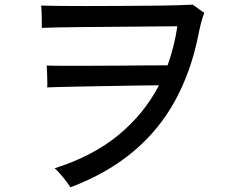

<svg xmlns="http://www.w3.org/2000/svg" viewBox="-20 -769 1040 826"><path d="M283 37Q277 27 264.5 10.5Q252 -6 238 -22Q224 -38 215 -45Q379 -97 489.5 -188Q600 -279 664 -402Q622 -402 567 -401Q512 -400 453 -399Q394 -398 340 -397Q286 -396 244.5 -395Q203 -394 183 -393Q184 -403 183.5 -420.5Q183 -438 182.5 -457Q182 -476 181 -487Q204 -486 250.5 -486Q297 -486 356.5 -486Q416 -486 479.5 -486.5Q543 -487 600.5 -487.5Q658 -488 701 -488Q730 -568 743 -656Q720 -656 674.5 -655.5Q629 -655 570 -654.5Q511 -654 448 -653.5Q385 -653 327 -652.5Q269 -652 224.5 -651Q180 -650 160 -649Q160 -667 159.5 -697.5Q159 -728 157 -745Q182 -744 234 -743.5Q286 -743 353.5 -743Q421 -743 493 -743.5Q565 -744 630 -744.5Q695 -745 743 -746.5Q791 -748 809 -749Q817 -744 833 -732Q849 -720 859 -714Q852 -698 844.5 -668.5Q837 -639 832 -612Q801 -460 733 -335.5Q665 -211 554 -117.5Q443 -24 283 37Z"/></svg>

Font: Zen Kaku Gothic Antique Medium
Style: Regular
Weight: 500
Designer: Yoshimichi Ohira
Foundry: Positype
Version: Version 1.002